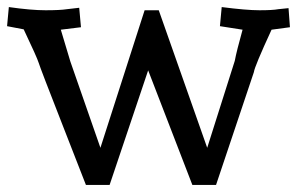

<svg xmlns="http://www.w3.org/2000/svg" viewBox="-20 -523 840 543"><path d="M5 -503Q68 -494 109 -494Q150 -494 169 -497L204 -501L209 -446L152 -439L179 -349L264 -105L389 -494H429L566 -105L644 -351Q649 -378 666 -439L602 -449L607 -503Q677 -494 714 -494Q751 -494 767 -497L796 -500L800 -446L748 -439Q700 -335 698 -319L591 0H524L399 -324L290 0H223L159 -164Q94 -330 89.5 -345Q85 -360 47 -440L0 -449Z"/></svg>

Font: Andada
Style: Regular
Weight: 400
Designer: Carolina Giovagnoli
Foundry: Carolina Giovagnoli
Version: Version 1.002